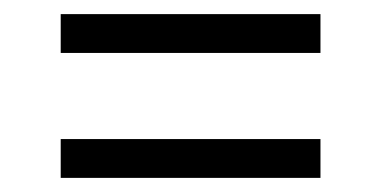

<svg xmlns="http://www.w3.org/2000/svg" viewBox="-20 -476 540 272"><path d="M66 -401V-456H434V-401ZM66 -224V-279H434V-224Z"/></svg>

Font: Iosevka SS18 Light
Style: Regular
Weight: 300
Monospace: yes
Designer: Belleve Invis
Foundry: Belleve Invis
Version: Version 25.1.1; ttfautohint (v1.8.4)